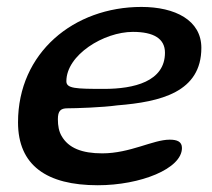

<svg xmlns="http://www.w3.org/2000/svg" viewBox="-20 -500 613 554"><path d="M262 34.5C385 34.5 505 -13 505 -73C505 -91.5 491 -97 469.5 -97C421.5 -97 355.5 -57.5 275 -57.5C217 -57.5 177.5 -72.5 157.5 -108C150 -121 147 -137 147 -156C147 -180 155 -187.5 174.5 -187.5C197.5 -187.5 276.5 -190 318.5 -196C443.5 -206 561 -234 561 -362C561 -441.5 485.5 -480 388 -480C193 -480 32 -348 32 -147C32 -23 114.5 34.5 262 34.5ZM280.5 -243.5C198.5 -243.5 171.5 -244.5 171.5 -265.5C171.5 -341.5 279.5 -408 363.5 -408C423.5 -408 456 -388.5 456 -348C456 -264.5 366 -243.5 280.5 -243.5Z"/></svg>

Font: Gluten
Style: Italic
Weight: 400
Italic angle: -13°
Designer: Tyler Finck
Foundry: Etcetera Type Company
Version: Version 0.920